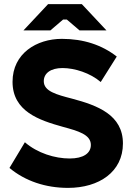

<svg xmlns="http://www.w3.org/2000/svg" viewBox="-20 -902 648 934"><path d="M94 -754H225L287 -807H305L367 -754H498L378 -882H214ZM311 12C462 12 578 -66 578 -204C578 -343 455 -389 331 -422C254 -442 193 -458 193 -507C193 -546 227 -571 284 -571C343 -571 419 -547 470 -503L548 -627C476 -683 387 -713 281 -713C158 -713 41 -642 41 -504C41 -360 171 -317 286 -285C359 -265 422 -248 422 -197C422 -156 385 -131 319 -131C247 -131 162 -157 101 -210L26 -85C103 -21 202 12 311 12Z"/></svg>

Font: Fixel Display Bold
Style: Bold
Weight: 700
Designer: AlfaBravo + MacPaw
Foundry: Kyrylo Tkachov, Marchela Mozhyna, Serhii Makarenko, Maria Weinstein, Zakhar Kryvoshyya
Version: Version 1.211